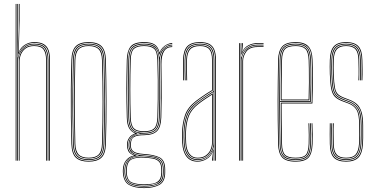

<svg xmlns="http://www.w3.org/2000/svg" viewBox="-20 -820 1916 980"><path d="M231.2 0V-514Q231.2 -542 224.5 -561.4Q217.8 -580.8 201 -590.9Q184.2 -601 154.2 -601Q126.5 -601 104.6 -585.6Q82.8 -570.2 74 -542.5H72.2L75.8 -668V-800H80V-716L75.8 -555.5H76.8Q85 -577.8 107 -591.4Q129 -605 154.2 -605Q186 -605 203.5 -594.5Q221 -584 228.1 -563.6Q235.2 -543.2 235.2 -514V0ZM60 0V-800H64V0ZM76 0V-508.8Q76 -525.8 83.6 -544.4Q91.2 -563 108.4 -576Q125.5 -589 154.2 -589Q192.2 -589 205.8 -569.6Q219.2 -550.2 219.2 -514V0H215.2V-514Q215.2 -548.2 202.6 -566.6Q190 -585 154.2 -585Q127.5 -585 111.1 -572.9Q94.8 -560.8 87.4 -543.1Q80 -525.5 80 -508.8V0ZM68 0V-800H71.5V-608.5L70.2 -527.8H72Q77.8 -557.5 99.4 -577.2Q121 -597 154.2 -597Q198.2 -597 212.8 -574.6Q227.2 -552.2 227.2 -514V0H223.2V-514Q223.2 -552 209 -572.5Q194.8 -593 154.2 -593Q125.2 -593 107.1 -578.8Q89 -564.5 80.5 -544.8Q72 -525 72 -508.8V0Z M432.5 5Q388.8 5 367.4 -15Q346 -35 344.5 -85Q342.5 -154.5 341.8 -223.4Q341 -292.2 341.6 -364.1Q342.2 -436 344.5 -514Q346 -563 366.6 -584Q387.2 -605 432.5 -605Q478 -605 498.5 -584Q519 -563 520.5 -514Q523.2 -410.8 523.6 -305.2Q524 -199.8 520.5 -85Q519 -35 497.6 -15Q476.2 5 432.5 5ZM432.5 1Q474 1 494.6 -18Q515.2 -37 516.5 -85.2Q520 -202 519.8 -305.8Q519.5 -409.5 516.5 -513.8Q515.2 -562.2 494.8 -581.6Q474.2 -601 432.5 -601Q391 -601 370.4 -581.6Q349.8 -562.2 348.5 -513.8Q346.5 -444.2 345.8 -375.2Q345 -306.2 345.6 -234.6Q346.2 -163 348.5 -85.2Q349.8 -37 370.4 -18Q391 1 432.5 1ZM432.5 -3Q391 -3 372.4 -22.1Q353.8 -41.2 352.5 -85.2Q350.5 -159 349.8 -229.2Q349 -299.5 349.8 -369.9Q350.5 -440.2 352.5 -513.8Q353.8 -558.5 372.4 -577.8Q391 -597 432.5 -597Q474 -597 492.6 -577.8Q511.2 -558.5 512.5 -513.8Q514.5 -444.2 515.2 -375.2Q516 -306.2 515.4 -234.5Q514.8 -162.8 512.5 -85.2Q511.2 -41.2 492.6 -22.1Q474 -3 432.5 -3ZM432.5 -7Q472 -7 489.6 -25.1Q507.2 -43.2 508.5 -85.5Q511.8 -196.2 511.8 -300Q511.8 -403.8 508.5 -513.5Q507.2 -556 489.6 -574.5Q472 -593 432.5 -593Q393 -593 375.4 -574.5Q357.8 -556 356.5 -513.5Q354.5 -443.8 353.8 -374.8Q353 -305.8 353.6 -234.4Q354.2 -163 356.5 -85.5Q357.8 -43.2 375.5 -25.1Q393.2 -7 432.5 -7ZM432.5 -11Q397.2 -11 379.5 -27.4Q361.8 -43.8 360.5 -85.5Q358.5 -159.5 357.8 -229.8Q357 -300 357.8 -370Q358.5 -440 360.5 -513.5Q361.8 -556 379.5 -572.5Q397.2 -589 432.5 -589Q467.8 -589 485.6 -572.5Q503.5 -556 504.5 -513.5Q507.5 -408.8 507.8 -305.5Q508 -202.2 504.5 -85.5Q503.5 -43.8 485.6 -27.4Q467.8 -11 432.5 -11ZM432.5 -15Q467.8 -15 483.6 -31.5Q499.5 -48 500.5 -85.8Q503.8 -197.2 503.8 -299.9Q503.8 -402.5 500.5 -513.5Q499.5 -551.8 483.6 -568.4Q467.8 -585 432.5 -585Q397.2 -585 381.5 -568.4Q365.8 -551.8 364.5 -513.5Q362.5 -439 361.8 -368.8Q361 -298.5 361.8 -228.8Q362.5 -159 364.5 -85.8Q365.8 -48 381.5 -31.5Q397.2 -15 432.5 -15Z M715.2 140Q668 140 638.9 124Q609.8 108 607.2 60Q607 56.2 607 53.4Q607 50.5 607.2 46Q608.5 15.8 624.6 -3.4Q640.8 -22.5 663.5 -25.8V-26.8Q639.8 -36.2 634 -50.6Q628.2 -65 628.2 -76Q628.2 -78.2 628.2 -80Q628.2 -81.8 628.2 -84Q628.2 -100.5 638.6 -116Q649 -131.5 668 -138V-140Q648.2 -148.5 638.2 -166.9Q628.2 -185.2 627.2 -220Q626 -267.8 625.5 -302.4Q625 -337 625 -367.5Q625 -398 625.6 -432.4Q626.2 -466.8 627.2 -514Q628.2 -558.8 646.1 -581.9Q664 -605 715.2 -605Q751.5 -605 769.4 -592.9Q787.2 -580.8 794.2 -553H795.2Q799.8 -566 809.8 -576.6Q819.8 -587.2 832.8 -593.6Q845.8 -600 859.2 -600V-596Q832 -595 814.9 -577.4Q797.8 -559.8 794.8 -540.8H793.8Q788.5 -573.2 770.9 -587.1Q753.2 -601 715.2 -601Q671 -601 651.6 -581.6Q632.2 -562.2 631.2 -514Q630 -451 629.4 -405.4Q628.8 -359.8 629.2 -317.1Q629.8 -274.5 631.2 -220Q632.2 -185.5 643.4 -165.4Q654.5 -145.2 680.2 -140.2V-138.2Q656.8 -133.5 644.5 -117.6Q632.2 -101.8 632.2 -84Q632.2 -81.8 632.2 -80Q632.2 -78.2 632.2 -76Q632.2 -62.2 641.1 -46.9Q650 -31.5 678 -26.5V-25.5Q650.8 -23.8 631.8 -6Q612.8 11.8 611.2 46Q611 50.5 611 53.4Q611 56.2 611.2 60.2Q613.5 107 641.9 121.6Q670.2 136.2 715.2 136.2Q760.2 136.2 789.8 121.6Q819.2 107 819.2 60.2Q819.2 55.2 819.2 52.6Q819.2 50 819.2 46Q819.2 -1.8 790.8 -14.6Q762.2 -27.5 715.2 -30Q689 -31.5 673.4 -37.1Q657.8 -42.8 651 -52.5Q644.2 -62.2 644.2 -76Q644.2 -78.2 644.2 -80Q644.2 -81.8 644.2 -84Q644.2 -107.2 658.4 -120.6Q672.5 -134 715.2 -134Q760 -134 778.9 -153.5Q797.8 -173 799.2 -220Q800.8 -266.8 801 -306.9Q801.2 -347 801 -393.1Q800.8 -439.2 799.8 -504Q799.5 -539.2 814.5 -561.6Q829.5 -584 859.2 -584V-580Q830.8 -580 817.1 -557.8Q803.5 -535.5 803.8 -491.8Q804.2 -444 804.8 -403.5Q805.2 -363 805.1 -319.8Q805 -276.5 803.2 -220Q801.8 -172 782 -151.2Q762.2 -130.5 715.2 -130Q685.5 -129.8 671.1 -124Q656.8 -118.2 652.5 -108Q648.2 -97.8 648.2 -84Q648.2 -81.8 648.2 -80Q648.2 -78.2 648.2 -76Q648.2 -62.2 655.1 -53.5Q662 -44.8 676.8 -40.1Q691.5 -35.5 715.2 -34Q764.8 -31 794 -17Q823.2 -3 823.2 46Q823.2 49.5 823.2 52.6Q823.2 55.8 823.2 60Q823.2 108 792.9 124Q762.5 140 715.2 140ZM715.2 128.5Q742.2 128.5 764.1 123.6Q786 118.8 798.8 104.1Q811.5 89.5 811.5 60.5Q811.5 56 811.5 53.1Q811.5 50.2 811.5 46Q811.5 15.8 799 1.9Q786.5 -12 765 -16.4Q743.5 -20.8 716.5 -22.5Q670 -25.5 645.5 -9.5Q621 6.5 619.2 46Q619 50.5 619 53.5Q619 56.5 619.2 60.8Q621.2 104.5 648.1 116.5Q675 128.5 715.2 128.5ZM715.2 124.8Q677 124.8 651.1 114Q625.2 103.2 623.2 60.8Q623 56.5 623 53.5Q623 50.5 623.2 46Q625.2 1.5 651.9 -10Q678.5 -21.5 715.2 -19Q741.5 -17.5 762.2 -13.8Q783 -10 795.1 3.1Q807.2 16.2 807.2 46Q807.2 50.8 807.2 53.1Q807.2 55.5 807.2 60.8Q807.2 103.2 780.4 114Q753.5 124.8 715.2 124.8ZM715.2 121Q739.2 121 759.1 117.5Q779 114 791 101.2Q803 88.5 803.2 61Q803.2 55.5 803.2 53.1Q803.2 50.8 803.2 46Q803.2 17.8 791.8 5.5Q780.2 -6.8 760.4 -10.4Q740.5 -14 715.2 -15.5Q678.8 -17.8 654 -7.4Q629.2 3 627.2 46Q627 50.5 627 53.5Q627 56.5 627.2 61Q629 102.2 654.1 111.6Q679.2 121 715.2 121ZM715.2 132.5Q672.5 132.5 644.9 119.1Q617.2 105.8 615.2 60.5Q615 56.2 615 53.4Q615 50.5 615.2 46Q616.8 11.5 635.9 -5.9Q655 -23.2 688.8 -25V-26Q656.2 -31.8 646.2 -46.2Q636.2 -60.8 636.2 -76Q636.2 -78.2 636.2 -80Q636.2 -81.8 636.2 -84Q636.2 -103.2 649.4 -119.1Q662.5 -135 693.5 -139V-140Q661.5 -144.2 649 -163.4Q636.5 -182.5 635.2 -220Q633.8 -272.2 633.2 -315.6Q632.8 -359 633.2 -405.6Q633.8 -452.2 635.2 -514Q636.5 -559.5 654 -578.2Q671.5 -597 715.2 -597Q755 -597 772.4 -581Q789.8 -565 793.5 -526.8H794.5Q796.2 -545.8 805.2 -560.2Q814.2 -574.8 828.4 -583.1Q842.5 -591.5 859.2 -592V-588Q828.8 -587.2 811.6 -563.1Q794.5 -539 795.2 -501Q796.5 -442 797.1 -399.9Q797.8 -357.8 797.4 -316.8Q797 -275.8 795.2 -220Q794 -174.8 775.5 -156.2Q757 -137.8 715.2 -137.8Q684.8 -137.8 668.5 -129.8Q652.2 -121.8 646.2 -109.5Q640.2 -97.2 640.2 -84Q640.2 -81.8 640.2 -80Q640.2 -78.2 640.2 -76Q640.2 -57.8 655.4 -43.1Q670.5 -28.5 715.2 -26.2Q745 -24.8 767.6 -19.6Q790.2 -14.5 802.9 0.2Q815.5 15 815.5 46Q815.5 50 815.5 52.9Q815.5 55.8 815.5 60.5Q815.5 105.8 786.8 119.1Q758 132.5 715.2 132.5ZM715.2 -142Q756 -142 772.9 -159.1Q789.8 -176.2 791.2 -220Q792.8 -267.2 793.2 -313.5Q793.8 -359.8 793.2 -409Q792.8 -458.2 791.2 -514Q790.2 -558.8 771.8 -575.9Q753.2 -593 715.2 -593Q675.2 -593 657.9 -576.2Q640.5 -559.5 639.2 -514Q637.2 -431.8 637 -363.2Q636.8 -294.8 639.2 -220Q640.8 -176.2 657.6 -159.1Q674.5 -142 715.2 -142ZM715.2 -146Q677.2 -146 661 -161.6Q644.8 -177.2 643.2 -220Q641.2 -288 641.1 -361.4Q641 -434.8 643.2 -514Q644.5 -557.2 660.5 -573.1Q676.5 -589 715.2 -589Q754.2 -589 770.1 -573.1Q786 -557.2 787.2 -514Q788.8 -461.5 789.2 -411.9Q789.8 -362.2 789.2 -314.6Q788.8 -267 787.2 -220Q785.8 -177.2 769.5 -161.6Q753.2 -146 715.2 -146ZM715.2 -150Q751.2 -150 766.5 -164.4Q781.8 -178.8 783.2 -220Q784.8 -261 785.2 -310.5Q785.8 -360 785.4 -412.4Q785 -464.8 783.2 -514Q782 -557.5 766.1 -571.2Q750.2 -585 715.2 -585Q680.5 -585 664.5 -571.2Q648.5 -557.5 647.2 -514Q645 -439.8 645 -364Q645 -288.2 647.2 -220Q648.8 -178.8 664 -164.4Q679.2 -150 715.2 -150Z M1078.2 0V-514Q1078.2 -560.8 1060.4 -580.9Q1042.5 -601 1001.2 -601Q957.2 -601 938.5 -580.2Q919.8 -559.5 918.2 -514Q917.5 -490.8 918 -463.8Q918.5 -436.8 919.2 -410H915.2Q914.5 -436.8 914 -464.5Q913.5 -492.2 914.2 -514Q915.8 -562.8 935.9 -583.9Q956 -605 1001.2 -605Q1030.2 -605 1048 -595.8Q1065.8 -586.5 1074 -566.5Q1082.2 -546.5 1082.2 -514V0ZM988.2 -7Q1017.8 -7 1035.8 -21Q1053.8 -35 1062 -54.8Q1070.2 -74.5 1070.2 -91.2V-350.8Q1053 -340.8 1029.5 -325.2Q1006 -309.8 987.5 -295.2Q950 -266.2 936.6 -230.5Q923.2 -194.8 921.2 -144.8Q920.8 -129.5 921 -121.5Q921.2 -113.5 922.2 -90.5Q924.2 -50.2 941.5 -28.6Q958.8 -7 988.2 -7ZM988.2 -11Q961 -11 944.6 -31.1Q928.2 -51.2 926.2 -90.8Q925.2 -109.5 925 -120Q924.8 -130.5 925.2 -144.8Q927.2 -198.2 941.6 -232.1Q956 -266 990.5 -292.5Q1006.5 -305 1027.2 -319Q1048 -333 1066.2 -343.8V-91.2Q1066.2 -74.5 1058.8 -55.8Q1051.2 -37 1034.1 -24Q1017 -11 988.2 -11ZM988.2 -15Q1015 -15 1031.2 -27.1Q1047.5 -39.2 1054.9 -57Q1062.2 -74.8 1062.2 -91.2V-336.8Q1047.8 -327.8 1028.9 -315.1Q1010 -302.5 992.5 -289Q957.8 -262 944.5 -228.6Q931.2 -195.2 929.2 -144.5Q928.8 -129.8 929 -122Q929.2 -114.2 930.2 -90.8Q932.2 -54.5 947.2 -34.8Q962.2 -15 988.2 -15ZM988.2 5Q952 5 932.2 -20.2Q912.5 -45.5 910.2 -90Q909.2 -108.5 909 -120.2Q908.8 -132 909.2 -145Q911 -192 924.1 -231.8Q937.2 -271.5 980.2 -304.8Q991.8 -313.5 1005.2 -323Q1018.8 -332.5 1033.2 -342Q1047.8 -351.5 1062.2 -360V-514Q1062.2 -552 1048.1 -568.5Q1034 -585 1001.2 -585Q966.2 -585 950.9 -568.2Q935.5 -551.5 934.2 -513.5Q933.5 -490.8 934 -465.6Q934.5 -440.5 935.2 -410H931.2Q930.5 -438 930 -465.1Q929.5 -492.2 930.2 -513.5Q931.5 -552.2 947.1 -570.6Q962.8 -589 1001.2 -589Q1036.2 -589 1051.2 -571.6Q1066.2 -554.2 1066.2 -514V-357.8Q1044.2 -344.8 1022.6 -330.2Q1001 -315.8 982.2 -301.2Q941.5 -269.5 928.2 -231.1Q915 -192.8 913.2 -145Q912.8 -129.8 913 -121.5Q913.2 -113.2 914.2 -90.2Q916.5 -46.2 935.8 -22.6Q955 1 988.2 1Q1016.5 1 1038.2 -14.6Q1060 -30.2 1069 -57.5H1070L1066.8 -6V0H1062.5V-4.8L1067 -44.5H1066Q1056.5 -21.8 1034.6 -8.4Q1012.8 5 988.2 5ZM1070.5 0V-10L1072 -72.2H1071Q1066.5 -45.8 1044.1 -24.4Q1021.8 -3 988.2 -3Q956.5 -3 938.5 -25.6Q920.5 -48.2 918.2 -90.5Q917.2 -109 917 -120Q916.8 -131 917.2 -144.8Q919 -191.8 931.6 -229.2Q944.2 -266.8 985.2 -298.5Q998.5 -308.8 1013.6 -319Q1028.8 -329.2 1043.5 -338.6Q1058.2 -348 1070.2 -355V-514Q1070.2 -556.5 1054.2 -574.8Q1038.2 -593 1001.2 -593Q962.5 -593 945 -574.6Q927.5 -556.2 926.2 -513.8Q925.5 -490.5 926 -463.8Q926.5 -437 927.2 -410H923.2Q922.5 -437.5 922 -464.9Q921.5 -492.2 922.2 -513.8Q923.5 -557.8 941.6 -577.4Q959.8 -597 1001.2 -597Q1040.2 -597 1057.2 -577.8Q1074.2 -558.5 1074.2 -514V0Z M1208.2 0V-600H1212.2V-590L1210.2 -527.8H1212.2Q1218.8 -556.8 1240 -574.4Q1261.2 -592 1294.5 -592Q1302.2 -592 1309.9 -592Q1317.5 -592 1325.2 -592V-588Q1317.5 -588 1309.9 -588Q1302.2 -588 1294.5 -588Q1265 -588 1247 -575.2Q1229 -562.5 1220.9 -544.1Q1212.8 -525.8 1212.8 -508.8V0ZM1200.2 0V-600H1204.2V0ZM1216.8 0V-508.8Q1216.8 -534.2 1234.1 -559.1Q1251.5 -584 1294.5 -584Q1302.2 -584 1309.9 -584Q1317.5 -584 1325.2 -584V-580Q1317.5 -580 1309.9 -580Q1302.2 -580 1294.5 -580Q1254.5 -580 1237.6 -556.9Q1220.8 -533.8 1220.8 -508.8V0ZM1212.2 -542.5 1216 -594V-600H1220.2V-595.2L1216 -555.5H1217Q1226.5 -577.8 1248 -588.9Q1269.5 -600 1294.5 -600Q1302.2 -600 1309.9 -600Q1317.5 -600 1325.2 -600V-596Q1317.5 -596 1309.9 -596Q1302.2 -596 1294.5 -596Q1266.5 -596 1244.9 -583.1Q1223.2 -570.2 1214.2 -542.5Z M1489.5 5Q1438 5 1419.2 -17.4Q1400.5 -39.8 1399.5 -85Q1398.2 -151 1397.6 -205.6Q1397 -260.2 1397.1 -309.5Q1397.2 -358.8 1397.9 -408.4Q1398.5 -458 1399.5 -514Q1400.5 -559.5 1419.8 -582.2Q1439 -605 1489.5 -605Q1533.5 -605 1553.5 -584Q1573.5 -563 1575.2 -515.8Q1576 -498.5 1576.4 -475.2Q1576.8 -452 1576.9 -423.6Q1577 -395.2 1576.4 -362.1Q1575.8 -329 1574.5 -292H1417.2Q1417.2 -249.2 1417.5 -216.1Q1417.8 -183 1418.4 -152Q1419 -121 1419.5 -85.2Q1420.2 -45.8 1434.6 -30.4Q1449 -15 1489.5 -15Q1526.2 -15 1540 -28.9Q1553.8 -42.8 1555.5 -85.8Q1556.2 -103.2 1556.1 -131Q1556 -158.8 1554.5 -191H1558.5Q1560 -160 1560.1 -131.6Q1560.2 -103.2 1559.5 -85.8Q1557.8 -40.8 1542.5 -25.9Q1527.2 -11 1489.5 -11Q1447.2 -11 1431.8 -27.4Q1416.2 -43.8 1415.5 -85.2Q1415 -117.8 1414.4 -149.5Q1413.8 -181.2 1413.5 -216.9Q1413.2 -252.5 1413.2 -296H1570.8Q1572 -336 1572.5 -369.4Q1573 -402.8 1573 -429.9Q1573 -457 1572.5 -478.4Q1572 -499.8 1571.2 -515.8Q1569.5 -565.5 1548.5 -583.2Q1527.5 -601 1489.5 -601Q1440.8 -601 1422.6 -579.5Q1404.5 -558 1403.5 -514Q1402.5 -458.8 1401.9 -407.4Q1401.2 -356 1401.2 -304.9Q1401.2 -253.8 1401.8 -199.8Q1402.2 -145.8 1403.5 -85Q1404.5 -40 1422.8 -19.5Q1441 1 1489.5 1Q1532.2 1 1550.8 -17.1Q1569.2 -35.2 1571.5 -85.2Q1572 -96.5 1572.1 -113.2Q1572.2 -130 1571.9 -150.1Q1571.5 -170.2 1570.5 -191H1574.5Q1575.8 -162.2 1576.1 -133.9Q1576.5 -105.5 1575.5 -85Q1573.2 -34.8 1554.2 -14.9Q1535.2 5 1489.5 5ZM1489.5 -3Q1442.5 -3 1425.5 -22.2Q1408.5 -41.5 1407.5 -85Q1406.5 -144.8 1405.9 -198.5Q1405.2 -252.2 1405.2 -303.4Q1405.2 -354.5 1405.9 -406.4Q1406.5 -458.2 1407.5 -514Q1408.5 -557.8 1426 -577.4Q1443.5 -597 1489.5 -597Q1530.5 -597 1548.1 -578.1Q1565.8 -559.2 1567.5 -512.8Q1568 -499.8 1568.5 -469.6Q1569 -439.5 1568.9 -396.1Q1568.8 -352.8 1566.8 -300H1409.2Q1409.2 -233.5 1409.9 -184Q1410.5 -134.5 1411.5 -85.2Q1412.2 -41.5 1429.4 -24.2Q1446.5 -7 1489.5 -7Q1529.8 -7 1545.6 -23.2Q1561.5 -39.5 1563.5 -85.5Q1564.2 -102.8 1564.1 -130.9Q1564 -159 1562.5 -191H1566.5Q1567.8 -165.8 1568.1 -136.2Q1568.5 -106.8 1567.5 -85.5Q1565.5 -37.2 1548.4 -20.1Q1531.2 -3 1489.5 -3ZM1409.2 -304H1563Q1564.8 -350.5 1565 -392.8Q1565.2 -435 1564.8 -466.6Q1564.2 -498.2 1563.5 -512.8Q1561.8 -558.2 1545 -575.6Q1528.2 -593 1489.5 -593Q1445.8 -593 1429 -574.6Q1412.2 -556.2 1411.5 -513.8Q1410.5 -465.5 1409.9 -417.1Q1409.2 -368.8 1409.2 -304ZM1413.2 -308Q1413.2 -350.5 1413.5 -383.1Q1413.8 -415.8 1414.4 -446.4Q1415 -477 1415.5 -513.8Q1416.2 -555 1432.1 -572Q1448 -589 1489.5 -589Q1524.5 -589 1541.1 -573.5Q1557.8 -558 1559.5 -513Q1560 -500 1560.5 -470.9Q1561 -441.8 1560.9 -400.1Q1560.8 -358.5 1559 -308ZM1417.2 -312H1555.2Q1556.8 -357.8 1556.9 -398.5Q1557 -439.2 1556.5 -469.2Q1556 -499.2 1555.5 -513Q1553.8 -555.5 1538.6 -570.2Q1523.5 -585 1489.5 -585Q1449.2 -585 1434.8 -568.9Q1420.2 -552.8 1419.5 -513.8Q1419 -478.5 1418.4 -448.2Q1417.8 -418 1417.5 -385.9Q1417.2 -353.8 1417.2 -312Z M1746.5 5Q1702.8 5 1683.5 -15.9Q1664.2 -36.8 1663.5 -85Q1663.2 -112 1663 -133.5Q1662.8 -155 1663.5 -191H1667.5Q1667 -151.2 1667.1 -130.4Q1667.2 -109.5 1667.5 -85Q1668.2 -39 1686.6 -19Q1705 1 1746.5 1Q1787.2 1 1806.5 -18.9Q1825.8 -38.8 1828.5 -85.2Q1829.5 -100 1829.6 -115.2Q1829.8 -130.5 1829.6 -146.5Q1829.5 -162.5 1829.5 -179Q1829.5 -240 1813.5 -267.2Q1797.5 -294.5 1764.2 -306.8L1735.2 -317.5Q1715.5 -324.8 1704 -334.1Q1692.5 -343.5 1686.9 -367.5Q1681.2 -391.5 1679.5 -442.5Q1678.8 -462.5 1678.9 -477.8Q1679 -493 1679.5 -513.5Q1680.8 -553.8 1696.1 -571.4Q1711.5 -589 1746.5 -589Q1781.8 -589 1797.4 -571.6Q1813 -554.2 1813.5 -514Q1814 -487.8 1814 -466.9Q1814 -446 1813.5 -410H1809.5Q1811 -441.2 1810.5 -467Q1810 -492.8 1809.5 -513.8Q1809 -552 1794.4 -568.5Q1779.8 -585 1746.5 -585Q1714 -585 1699.4 -568.4Q1684.8 -551.8 1683.5 -513.5Q1682.8 -488.8 1682.9 -475Q1683 -461.2 1683.5 -442.8Q1685.2 -397.2 1689.4 -374Q1693.5 -350.8 1704.4 -340.1Q1715.2 -329.5 1736.8 -321.2L1765.5 -310.2Q1786.5 -302.2 1801.8 -288.5Q1817 -274.8 1825.2 -248.9Q1833.5 -223 1833.5 -179Q1833.5 -163 1833.6 -146.9Q1833.8 -130.8 1833.6 -115.1Q1833.5 -99.5 1832.5 -85Q1829.5 -36.8 1809.5 -15.9Q1789.5 5 1746.5 5ZM1746.5 -3Q1707 -3 1689.6 -22.1Q1672.2 -41.2 1671.5 -85.2Q1671.2 -111 1670.8 -136.9Q1670.2 -162.8 1671.5 -191H1675.5Q1674 -159.5 1674.6 -133.2Q1675.2 -107 1675.5 -85.2Q1676 -43.5 1692.6 -25.2Q1709.2 -7 1746.5 -7Q1783.8 -7 1800.9 -25.2Q1818 -43.5 1820.5 -85.8Q1821.8 -108 1821.6 -130.2Q1821.5 -152.5 1821.5 -179Q1821.5 -237.5 1806.8 -262.6Q1792 -287.8 1761.2 -299.2L1732.5 -310Q1708.5 -319 1696 -330.9Q1683.5 -342.8 1678.4 -368Q1673.2 -393.2 1671.5 -442.2Q1670.8 -462.5 1670.9 -478.1Q1671 -493.8 1671.5 -513.8Q1672.8 -558.5 1690.4 -577.8Q1708 -597 1746.5 -597Q1786 -597 1803.4 -577.8Q1820.8 -558.5 1821.5 -514Q1822 -487.8 1822 -466.9Q1822 -446 1821.5 -410H1817.5Q1818 -449.8 1818 -470Q1818 -490.2 1817.5 -514Q1817 -556.5 1800.2 -574.8Q1783.5 -593 1746.5 -593Q1709.8 -593 1693.2 -574.5Q1676.8 -556 1675.5 -513.5Q1675 -493.5 1674.9 -477.6Q1674.8 -461.8 1675.5 -442.5Q1677.2 -391.2 1682.9 -366.6Q1688.5 -342 1700.6 -331.9Q1712.8 -321.8 1733.8 -313.8L1762.8 -302.8Q1793.2 -291.2 1809.4 -266.1Q1825.5 -241 1825.5 -179Q1825.5 -153.2 1825.6 -130.4Q1825.8 -107.5 1824.5 -85.5Q1821.8 -42 1804 -22.5Q1786.2 -3 1746.5 -3ZM1746.5 -11Q1711.2 -11 1695.6 -28.2Q1680 -45.5 1679.5 -85.5Q1679.2 -105.5 1678.6 -132.1Q1678 -158.8 1679.5 -191H1683.5Q1682.2 -161.5 1682.8 -135Q1683.2 -108.5 1683.5 -85.5Q1684 -47.8 1698.6 -31.4Q1713.2 -15 1746.5 -15Q1781.5 -15 1795.9 -32.6Q1810.2 -50.2 1812.5 -86.2Q1814 -109.5 1813.8 -132.1Q1813.5 -154.8 1813.5 -179Q1813.5 -236.2 1800 -258.9Q1786.5 -281.5 1758.5 -291.8L1729.5 -302.5Q1703.8 -312 1690.1 -325.2Q1676.5 -338.5 1670.9 -365.2Q1665.2 -392 1663.5 -442Q1662.8 -462.2 1662.9 -478.2Q1663 -494.2 1663.5 -514Q1665 -562.8 1684.2 -583.9Q1703.5 -605 1746.5 -605Q1790.2 -605 1809.5 -583.9Q1828.8 -562.8 1829.5 -514Q1830 -493 1830.5 -467.5Q1831 -442 1829.5 -410H1825.5Q1826 -449.5 1826 -470Q1826 -490.5 1825.5 -514Q1824.8 -559.8 1806.9 -580.4Q1789 -601 1746.5 -601Q1704.8 -601 1686.9 -580.4Q1669 -559.8 1667.5 -513.8Q1666.8 -489.5 1666.9 -474.6Q1667 -459.8 1667.5 -442Q1669.2 -393.2 1674.5 -367.4Q1679.8 -341.5 1692.9 -328.6Q1706 -315.8 1731 -306.2L1760 -295.2Q1789.2 -284.2 1803.4 -260.4Q1817.5 -236.5 1817.5 -179Q1817.5 -162.2 1817.6 -146.4Q1817.8 -130.5 1817.6 -115.4Q1817.5 -100.2 1816.5 -85.5Q1814 -45.8 1797.8 -28.4Q1781.5 -11 1746.5 -11Z"/></svg>

Font: Big Shoulders Inline Thin
Style: Regular
Weight: 100
Designer: Patric King
Foundry: XO Type Co
Version: Version 2.002